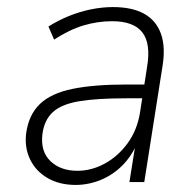

<svg xmlns="http://www.w3.org/2000/svg" viewBox="-20 -515 553 543"><path d="M194 8Q148 8 114.5 -11.5Q81 -31 65 -64.5Q49 -98 54 -138Q61 -190 92.5 -220.5Q124 -251 184.5 -263.5Q245 -276 338 -276H398L392 -237H337Q253 -237 203 -228.5Q153 -220 129 -197.5Q105 -175 100 -136Q94 -87 122.5 -59.5Q151 -32 199 -32Q239 -32 276.5 -52.5Q314 -73 341 -110Q368 -147 376 -197L396 -326Q407 -392 382.5 -423.5Q358 -455 297 -455Q256 -455 216 -443Q176 -431 133 -403L117 -440Q144 -457 174.5 -469.5Q205 -482 237 -488.5Q269 -495 299 -495Q353 -495 387 -476.5Q421 -458 435 -420Q449 -382 439 -324L388 0H346L364 -113H369Q353 -74 326 -47Q299 -20 264.5 -6Q230 8 194 8Z"/></svg>

Font: Nunito Sans 10pt SemiCondensed ExtraLight
Style: Italic
Weight: 250
Width: 4
Italic angle: -9°
Designer: Vernon Adams
Foundry: Vernon Adams
Version: Version 3.101;gftools[0.9.27]